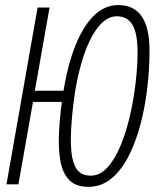

<svg xmlns="http://www.w3.org/2000/svg" viewBox="-20 -723 626 753"><path d="M326.7 9.8Q275.4 9.8 249.5 -19Q223.6 -47.9 216.1 -96.2Q208.5 -144.5 211.4 -202.6Q214.8 -266.1 222.7 -323.2H109.4L52.2 0H5.4L127.4 -693.4H174.3L116.7 -367.2H229Q254.9 -524.9 310.5 -614Q366.2 -703.1 444.3 -703.1Q566.4 -703.1 566.4 -524.9Q566.4 -454.6 557.9 -379.9Q549.3 -305.2 531 -235.6Q512.7 -166 484.4 -110.6Q456.1 -55.2 416.7 -22.7Q377.4 9.8 326.7 9.8ZM335.4 -34.2Q372.6 -34.2 401.9 -66.9Q431.2 -99.6 453.4 -153.3Q475.6 -207 490.2 -271.5Q504.9 -335.9 512.2 -400.4Q519.5 -464.8 519.5 -518.1Q519.5 -591.8 499.5 -625.5Q479.5 -659.2 437.5 -659.2Q393.6 -659.2 355.7 -604.5Q317.9 -549.8 292.2 -449.5Q266.6 -349.1 258.8 -211.9Q256.3 -166 260.3 -125.2Q264.2 -84.5 281.2 -59.3Q298.3 -34.2 335.4 -34.2Z"/></svg>

Font: Cascadia Mono PL ExtraLight
Style: Italic
Weight: 200
Italic angle: -10°
Monospace: yes
Designer: Aaron Bell
Foundry: Saja Typeworks
Version: Version 2404.023; ttfautohint (v1.8.4)